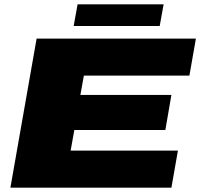

<svg xmlns="http://www.w3.org/2000/svg" viewBox="-20 -866 924 886"><path d="M28 0 149 -688H884L854 -517H367L351 -428H771L743 -266H323L306 -171H801L771 0ZM320 -746 338 -846H735L717 -746Z"/></svg>

Font: Archivo Expanded Black
Style: Italic
Weight: 900
Width: 7
Italic angle: -10°
Designer: Hector Gatti
Foundry: Omnibus-Type
Version: Version 2.001